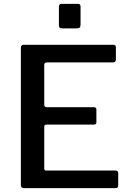

<svg xmlns="http://www.w3.org/2000/svg" viewBox="-20 -974 676 994"><path d="M88 -727Q88 -742 102 -742H568Q580 -742 580 -729V-666Q580 -651 564 -651H224Q209 -651 209 -638V-432Q209 -419 222 -419H466Q479 -419 479 -407V-340Q479 -335 476.5 -332Q474 -329 466 -329H221Q209 -329 209 -318V-102Q209 -91 219 -91H578Q592 -91 592 -79V-13Q592 -7 589 -3.5Q586 0 578 0H105Q88 0 88 -16V-727ZM397 -939V-846Q397 -836 392.5 -831.5Q388 -827 376 -827H302Q292 -827 288.5 -831Q285 -835 285 -844V-939Q285 -954 298 -954H384Q397 -954 397 -939Z"/></svg>

Font: Libre Franklin Medium
Style: Regular
Weight: 500
Designer: Pablo Impallari, Rodrigo Fuenzalida, Nhung Nguyen
Foundry: Impallari Type
Version: Version 3.000